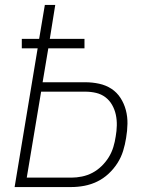

<svg xmlns="http://www.w3.org/2000/svg" viewBox="-20 -755 640 775"><path d="M39 0 132 -560H68V-598H138L161 -735H203L181 -598H321V-560H175L152 -423H324Q353 -423 380.5 -417Q408 -411 430 -396.5Q452 -382 466.5 -359.5Q481 -337 488 -310.5Q495 -284 494.5 -255.5Q494 -227 489 -198Q485 -172 477 -146Q469 -120 454 -96.5Q439 -73 418 -53.5Q397 -34 372 -22Q347 -10 320.5 -5Q294 0 268 0ZM88 -38H268Q289 -38 311 -42.5Q333 -47 353 -57.5Q373 -68 390 -84.5Q407 -101 419 -120.5Q431 -140 437.5 -161.5Q444 -183 447 -204Q451 -226 451.5 -248.5Q452 -271 447.5 -292Q443 -313 432.5 -331.5Q422 -350 405.5 -362.5Q389 -375 368 -380Q347 -385 324 -385H146Z"/></svg>

Font: Iosevka SS04 XLt Ex Obl
Style: Regular
Weight: 200
Width: 7
Italic angle: -9°
Monospace: yes
Designer: Belleve Invis
Foundry: Belleve Invis
Version: Version 19.0.0; ttfautohint (v1.8.4)